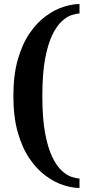

<svg xmlns="http://www.w3.org/2000/svg" viewBox="-20 -768 465 954"><path d="M375 166Q338.4 166 294.2 151.6Q250 137.2 206.3 105Q162.6 72.8 126.5 19.8Q90.3 -33.2 68.4 -110.1Q46.4 -187 46.4 -291Q46.4 -395 68.4 -471.9Q90.3 -548.8 126.5 -601.8Q162.6 -654.8 206.3 -687Q250 -719.2 294.2 -733.6Q338.4 -748 375 -748V-700.7Q359.9 -700.7 336.7 -693.4Q313.5 -686 288.1 -663.3Q262.7 -640.6 240.5 -595.7Q218.3 -550.8 204.3 -476.6Q190.4 -402.3 190.4 -291Q190.4 -179.7 204.3 -105.5Q218.3 -31.2 240.5 13.7Q262.7 58.6 288.1 81.3Q313.5 104 336.7 111.3Q359.9 118.7 375 118.7Z"/></svg>

Font: Gelasio SemiBold
Style: Regular
Weight: 600
Designer: Eben Sorkin
Foundry: Eben Sorkin
Version: Version 1.008